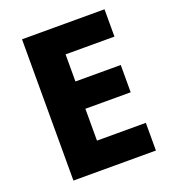

<svg xmlns="http://www.w3.org/2000/svg" viewBox="-131 -879 817 912"><g transform="rotate(-20 277.5 -423.0)"><path d="M501 -66V-206H254V-367H483V-505H254V-642H501V-780H84V-66Z"/></g></svg>

Font: Noto Sans Malayalam UI ExtraBold
Style: Regular
Weight: 800
Designer: Jelle Bosma - Monotype Design Team
Foundry: Monotype Imaging Inc.
Version: Version 2.104